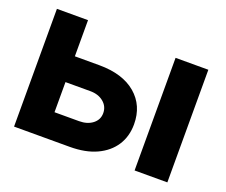

<svg xmlns="http://www.w3.org/2000/svg" viewBox="-94 -682 971 826"><g transform="rotate(20 391.5 -269.5)"><path d="M130.9 -373.6H292.2Q399.2 -373.3 459.2 -322.3Q519.1 -271.2 519.1 -185.5Q519.1 -130.2 492.1 -88.5Q465.1 -46.9 414.5 -23.4Q363.9 0 292.2 0H37.3V-539.1H179.7V-117.6H292.2Q329.8 -117.6 354 -136.4Q378.1 -155.3 378.1 -185.2Q378.1 -216.2 354 -236Q329.8 -255.8 292.2 -255.5H130.9ZM589.1 0V-515.6H739.1V0Z"/></g></svg>

Font: Inter Display V
Style: Regular
Weight: 400
Designer: Rasmus Andersson
Foundry: rsms
Version: Version 3.015;git-src